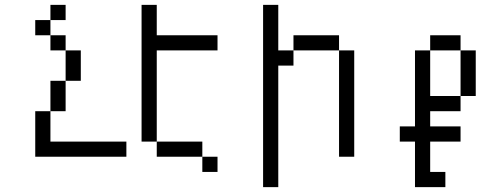

<svg xmlns="http://www.w3.org/2000/svg" viewBox="-20 -645 2040 790"><path d="M500 0V-62.5H187.5Q187.5 -62.5 187.5 -187.5H125V0ZM250 -562.5V-625H187.5V-562.5H125V-500H187.5V-437.5H250Q250 -437.5 250 -312.5H187.5Q187.5 -312.5 187.5 -187.5H250Q250 -187.5 250 -312.5H312.5Q312.5 -312.5 312.5 -437.5H250V-500H187.5V-562.5Z M875 62.5V0H812.5V62.5ZM875 -437.5V-500H625Q625 -500 625 -625H562.5V-62.5H625V0H812.5V-62.5H625Q625 -62.5 625 -437.5Z M1062.5 -625Q1062.5 -625 1062.5 125H1125Q1125 125 1125 -375H1187.5V-437.5H1125V-625ZM1375 -437.5V0H1437.5V-437.5ZM1187.5 -437.5H1375V-500H1187.5Z M1812.5 125V62.5H1750Q1750 62.5 1750 -62.5H1875V-125H1750V-187.5H1875V-250H1750V-437.5H1687.5V-125H1625V-62.5H1687.5V125ZM1875 -250H1937.5V-437.5H1875ZM1750 -437.5H1875V-500H1750Z"/></svg>

Font: BFUnifontExMono
Style: Regular
Weight: 500
Version: Version 15.0.06